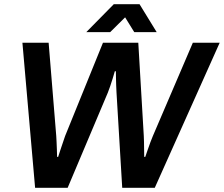

<svg xmlns="http://www.w3.org/2000/svg" viewBox="-20 -888 1059 908"><path d="M146 0 86 -686H210L246 -245Q247 -235 247.5 -217.5Q248 -200 249 -181Q250 -162 250 -146H255Q260 -162 266.5 -181.5Q273 -201 279 -218.5Q285 -236 288 -245L467 -686H634L660 -245Q661 -235 661 -217.5Q661 -200 661.5 -181Q662 -162 662 -146H667Q672 -161 678.5 -179.5Q685 -198 691.5 -216Q698 -234 703 -245L892 -686H1019L712 0H558L531 -450Q530 -464 529.5 -482.5Q529 -501 528.5 -519.5Q528 -538 528 -551H523Q519 -536 513 -517Q507 -498 501 -480Q495 -462 490 -450L300 0ZM388 -736 518 -868H640L721 -736H615L550 -841L606 -840L501 -736Z"/></svg>

Font: Archivo Variable SemiBold
Style: Italic
Weight: 600
Italic angle: -10°
Designer: Hector Gatti
Foundry: Omnibus-Type
Version: Version 2.001